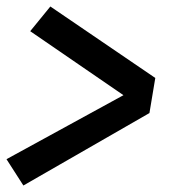

<svg xmlns="http://www.w3.org/2000/svg" viewBox="-27 -634 547 591"><path d="M45 -63 -7 -144 353 -341 66 -538 128 -614 451 -394 433 -286Z"/></svg>

Font: Iosevka Extrabold Oblique
Style: Regular
Weight: 800
Italic angle: -9°
Monospace: yes
Designer: Belleve Invis
Foundry: Belleve Invis
Version: Version 32.5.0; ttfautohint (v1.8.4)